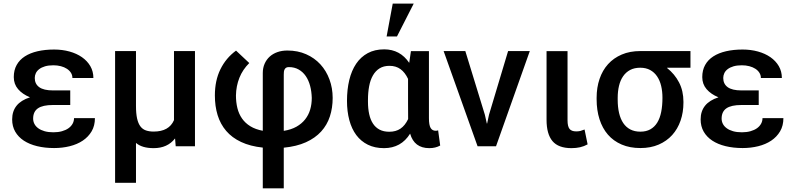

<svg xmlns="http://www.w3.org/2000/svg" viewBox="-20 -812 4410 1066"><path d="M280.5 10Q229 10 186 -0.5Q143 -11 112.2 -31.2Q81.5 -51.5 64.5 -81Q47.5 -110.5 47.5 -149Q47.5 -240 146 -271.5V-272Q104.5 -289 80.5 -317Q56.5 -345 56.5 -384Q56.5 -422.5 72.5 -451.2Q88.5 -480 118 -499Q147.5 -518 188.8 -527.5Q230 -537 280.5 -537Q326 -537 365.8 -526Q405.5 -515 435 -494.5Q464.5 -474 481.5 -444.8Q498.5 -415.5 498.5 -379H382Q382 -395 373.8 -408Q365.5 -421 351.2 -430.2Q337 -439.5 317.8 -444.5Q298.5 -449.5 276.5 -449.5Q249.5 -449.5 230 -443.8Q210.5 -438 197.8 -428.2Q185 -418.5 179 -405.8Q173 -393 173 -379Q173 -346 197.8 -328Q222.5 -310 274 -310H370V-229H274Q217 -229 190.5 -210.5Q164 -192 164 -153.5Q164 -138 171 -124.2Q178 -110.5 192.2 -100Q206.5 -89.5 227.5 -83.5Q248.5 -77.5 276.5 -77.5Q303 -77.5 324.2 -83.5Q345.5 -89.5 360.2 -100Q375 -110.5 383 -125Q391 -139.5 391 -156H507Q507 -114 488.8 -83Q470.5 -52 439.5 -31.2Q408.5 -10.5 367.2 -0.2Q326 10 280.5 10Z M735 203H619V-528.5H735V-224.5Q735 -181.5 741.2 -153.8Q747.5 -126 759.8 -110Q772 -94 790.5 -87.8Q809 -81.5 833 -81.5Q918.5 -81.5 946 -145V-528.5H1062.5V0H955.5L952 -43H951.5Q910 10.5 833 10.5Q768.5 10.5 735 -18.5Z M1555.5 233.5H1439V7.5Q1369 0 1318.5 -23.8Q1268 -47.5 1235.8 -85.2Q1203.5 -123 1188.2 -172.8Q1173 -222.5 1173 -282Q1173 -365 1203.8 -427.5Q1234.5 -490 1290.5 -531L1364 -462Q1327.5 -426 1309.2 -380.2Q1291 -334.5 1290 -282Q1290 -244.5 1298 -212Q1306 -179.5 1323.8 -154Q1341.5 -128.5 1370 -111Q1398.5 -93.5 1439 -86V-406.5Q1439 -435 1449.2 -458.2Q1459.5 -481.5 1477.5 -497.8Q1495.5 -514 1520.5 -522.8Q1545.5 -531.5 1575.5 -531.5Q1633 -531.5 1679.5 -511Q1726 -490.5 1758.8 -454.8Q1791.5 -419 1809.2 -371Q1827 -323 1827 -268.5Q1827 -213 1811.5 -165.5Q1796 -118 1763 -81.8Q1730 -45.5 1678.5 -22.2Q1627 1 1555.5 8ZM1555.5 -85.5Q1596.5 -92 1625.8 -108.5Q1655 -125 1674 -149Q1693 -173 1702 -203.2Q1711 -233.5 1711 -268.5Q1710 -304 1701.8 -335.2Q1693.5 -366.5 1677.5 -389.8Q1661.5 -413 1638 -426.2Q1614.5 -439.5 1584 -439.5Q1574 -439.5 1568.5 -436Q1563 -432.5 1560 -426.5Q1557 -420.5 1556.2 -413Q1555.5 -405.5 1555.5 -397.5Z M2184 -609.5H2126.5L2160.5 -792H2277ZM2363.5 10.5Q2280 10.5 2257 -70Q2207 10.5 2112 10.5Q2061 10.5 2022.5 -8.5Q1984 -27.5 1958.2 -62Q1932.5 -96.5 1919.5 -145Q1906.5 -193.5 1906.5 -252Q1906.5 -315 1919.2 -367.8Q1932 -420.5 1957.5 -458.2Q1983 -496 2021.8 -517Q2060.5 -538 2113 -538Q2201.5 -538 2252 -463L2261.5 -528H2361.5V-156Q2361.5 -117.5 2370.8 -101.8Q2380 -86 2399 -86Q2407.5 -86 2412.5 -88.5L2424 -4Q2398 10.5 2363.5 10.5ZM2141.5 -80.5Q2178 -80.5 2203.5 -97.8Q2229 -115 2246 -151Q2245.5 -181 2245.5 -236.5V-245Q2245.5 -248 2245.5 -250.5V-254Q2245.5 -256 2245.5 -257.5V-267Q2245.5 -270 2245.5 -273V-277Q2245.5 -279 2245.5 -281V-285Q2245.5 -287 2245.5 -289V-293Q2245.5 -295 2245.5 -297.5V-374Q2229 -409.5 2203.8 -428Q2178.5 -446.5 2142.5 -446.5Q2110 -446.5 2087.5 -432.5Q2065 -418.5 2050.5 -393.2Q2036 -368 2029.5 -333.2Q2023 -298.5 2023 -257.5V-247Q2023 -209 2029.8 -178.2Q2036.5 -147.5 2050.8 -125.8Q2065 -104 2087.5 -92.2Q2110 -80.5 2141.5 -80.5Z M2734 0H2631.5L2443 -528.5H2563.5L2672 -175L2683 -126H2684.5L2695 -175L2801 -528.5H2921.5Z M3153 10.5Q3080 10.5 3047.2 -28.8Q3014.5 -68 3014.5 -147V-528H3131V-144Q3131 -110.5 3142 -96.5Q3153 -82.5 3179 -82.5Q3193 -82.5 3202.5 -85Q3212 -87.5 3225.5 -93L3242.5 -10.5Q3222.5 0.5 3200.8 5.5Q3179 10.5 3153 10.5Z M3535.5 10Q3477 10 3431.5 -9.5Q3386 -29 3355.2 -64.5Q3324.5 -100 3308.5 -150Q3292.5 -200 3292.5 -261V-269Q3292.5 -326 3308.8 -373.8Q3325 -421.5 3356 -455.8Q3387 -490 3432 -509.2Q3477 -528.5 3535 -528.5H3813.5V-436H3684V-435.5Q3683.5 -435 3683.5 -434.5Q3726 -401 3750.2 -354.2Q3774.5 -307.5 3774.5 -247V-242Q3774.5 -188.5 3758.5 -142.2Q3742.5 -96 3712 -62.2Q3681.5 -28.5 3637 -9.2Q3592.5 10 3535.5 10ZM3535.5 -81Q3567.5 -81 3590.8 -94Q3614 -107 3629 -131.2Q3644 -155.5 3651 -190.5Q3658 -225.5 3658 -269Q3658 -304.5 3650.8 -335Q3643.5 -365.5 3628.2 -388Q3613 -410.5 3589.8 -423.2Q3566.5 -436 3534.5 -436Q3502 -436 3478.5 -423.5Q3455 -411 3439.5 -388.5Q3424 -366 3416.8 -335.5Q3409.5 -305 3409.5 -269V-258.5Q3409.5 -217.5 3417.2 -184.5Q3425 -151.5 3440.5 -128.5Q3456 -105.5 3479.8 -93.2Q3503.5 -81 3535.5 -81Z M4103 10Q4051.5 10 4008.5 -0.5Q3965.5 -11 3934.8 -31.2Q3904 -51.5 3887 -81Q3870 -110.5 3870 -149Q3870 -240 3968.5 -271.5V-272Q3927 -289 3903 -317Q3879 -345 3879 -384Q3879 -422.5 3895 -451.2Q3911 -480 3940.5 -499Q3970 -518 4011.2 -527.5Q4052.5 -537 4103 -537Q4148.5 -537 4188.2 -526Q4228 -515 4257.5 -494.5Q4287 -474 4304 -444.8Q4321 -415.5 4321 -379H4204.5Q4204.5 -395 4196.2 -408Q4188 -421 4173.8 -430.2Q4159.5 -439.5 4140.2 -444.5Q4121 -449.5 4099 -449.5Q4072 -449.5 4052.5 -443.8Q4033 -438 4020.2 -428.2Q4007.5 -418.5 4001.5 -405.8Q3995.5 -393 3995.5 -379Q3995.5 -346 4020.2 -328Q4045 -310 4096.5 -310H4192.5V-229H4096.5Q4039.5 -229 4013 -210.5Q3986.5 -192 3986.5 -153.5Q3986.5 -138 3993.5 -124.2Q4000.5 -110.5 4014.8 -100Q4029 -89.5 4050 -83.5Q4071 -77.5 4099 -77.5Q4125.5 -77.5 4146.8 -83.5Q4168 -89.5 4182.8 -100Q4197.5 -110.5 4205.5 -125Q4213.5 -139.5 4213.5 -156H4329.5Q4329.5 -114 4311.2 -83Q4293 -52 4262 -31.2Q4231 -10.5 4189.8 -0.2Q4148.5 10 4103 10Z"/></svg>

Font: Roberto Sans Medium
Style: Regular
Weight: 500
Designer: Google (font) & Cristiano Sobral (main changes)
Version: Version 1.000;October 12, 2021;FontCreator 14.0.0.2814 64-bi